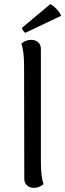

<svg xmlns="http://www.w3.org/2000/svg" viewBox="-20 -894 315 925"><path d="M97 -33 96 -577Q96 -646 83 -684Q104 -702 130 -702Q151 -702 164 -690.5Q177 -679 177 -658V-114Q177 -41 190 -7Q169 11 143 11Q123 11 110 -1Q97 -13 97 -33ZM102 -736Q97 -738 91.5 -746.5Q86 -755 86 -760L222 -874Q237 -867 252.5 -850.5Q268 -834 275 -818Z"/></svg>

Font: Arima Madurai
Style: Regular
Weight: 400
Designer: Joana Correia and Natanael Gama
Foundry: NDISCOVER
Version: Version 1.020